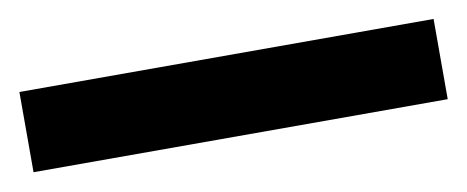

<svg xmlns="http://www.w3.org/2000/svg" viewBox="-31 -924 562 231"><g transform="rotate(-10 250.0 -809.0)"><path d="M503 -760H-3V-858H503Z"/></g></svg>

Font: Noto Sans Myanmar
Style: Regular
Weight: 400
Designer: Monotype Design Team
Foundry: Monotype Imaging Inc.
Version: Version 2.107